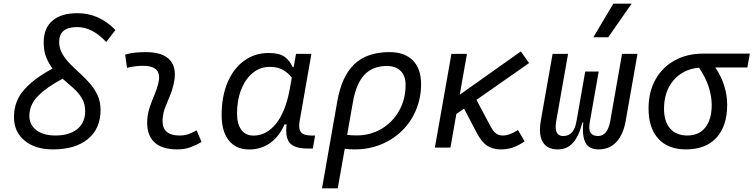

<svg xmlns="http://www.w3.org/2000/svg" viewBox="-20 -815 4160 1060"><path d="M272.5 9.8Q174.3 9.8 115.7 -38.8Q57.1 -87.4 57.1 -168.5Q57.1 -256.8 113.8 -320.3Q170.4 -383.8 270.5 -436.5Q249 -463.9 235.1 -498.8Q221.2 -533.7 221.2 -580.6Q221.2 -659.2 269.3 -700.7Q317.4 -742.2 407.7 -742.2Q527.3 -742.2 617.2 -649.4L566.4 -583Q490.2 -665.5 406.2 -665.5Q306.6 -665.5 306.6 -584.5Q306.6 -548.8 323.2 -519.5Q339.8 -490.2 365.7 -463.6Q391.6 -437 420.9 -410.6Q450.2 -384.3 476.1 -354.5Q502 -324.7 518.6 -289.1Q535.2 -253.4 535.2 -208.5Q535.2 -105.5 465.8 -47.9Q396.5 9.8 272.5 9.8ZM325.7 -380.4Q237.3 -333.5 189.7 -284.9Q142.1 -236.3 142.1 -175.3Q142.1 -126 180.9 -96.4Q219.7 -66.9 285.2 -66.9Q362.8 -66.9 406.5 -102.3Q450.2 -137.7 450.2 -201.2Q450.2 -242.7 431.6 -273.2Q413.1 -303.7 384.5 -328.9Q356 -354 325.7 -380.4Z M1065.4 -95.7 1092.8 -31.2Q1064 -14.2 1032 -2.2Q1000 9.8 958.5 9.8Q872.1 9.8 830.1 -31.7Q792.5 -68.8 792.5 -137.2Q792.5 -145 793 -153.3Q795.4 -189.9 807.1 -224.6Q818.8 -259.3 833 -292Q846.7 -324.7 854 -355Q858.4 -373 858.4 -387.2Q858.4 -451.7 770.5 -451.7Q724.1 -451.7 681.2 -440.4L670.9 -513.7Q699.7 -522 728.5 -524.7Q757.3 -527.3 786.1 -527.3Q880.9 -527.3 920.4 -481Q945.3 -451.2 945.3 -403.8Q945.3 -377.4 937.5 -345.2Q929.2 -310.5 916 -280.8Q902.8 -250.5 891.6 -221.2Q880.4 -191.9 877.9 -157.7Q877.4 -152.8 877.4 -147.9Q877.4 -66.9 971.2 -66.9Q997.6 -66.9 1017.8 -73.5Q1038.1 -80.1 1065.4 -95.7Z M1601.1 -444.3 1614.3 -517.6H1699.2L1634.3 -147Q1631.8 -132.8 1631.8 -121.1Q1631.8 -99.1 1641.1 -86.4Q1655.3 -66.9 1697.8 -66.9H1719.7L1707 4.9H1676.3Q1606 4.9 1579.6 -25.9Q1560.1 -48.8 1560.1 -93.8Q1560.1 -109.9 1562.5 -128.4H1550.8Q1522.5 -62 1471.9 -25.9Q1421.4 10.3 1356 10.3Q1283.2 10.3 1243.4 -39.6Q1203.6 -89.4 1203.6 -179.2Q1203.6 -282.2 1236.1 -359.4Q1268.6 -436.5 1327.4 -479.5Q1386.2 -522.5 1464.4 -522.5Q1521.5 -522.5 1550.8 -501.5Q1580.1 -480.5 1595.7 -444.3ZM1469.2 -445.8Q1415.5 -445.8 1374.8 -411.9Q1334 -377.9 1311.3 -319.8Q1288.6 -261.7 1288.6 -188Q1288.6 -129.9 1312.5 -98.1Q1336.4 -66.4 1379.4 -66.4Q1451.7 -66.4 1504.6 -133.1Q1557.6 -199.7 1580.1 -325.7L1590.8 -386.2Q1573.7 -409.7 1544.7 -427.7Q1515.6 -445.8 1469.2 -445.8Z M2130.4 -527.3Q2213.4 -527.3 2259 -481.7Q2304.7 -436 2304.7 -351.6Q2304.7 -274.4 2277.1 -208.5Q2249.5 -142.6 2199.7 -93.5Q2149.9 -44.4 2083 -17.3Q2016.1 9.8 1937.5 9.8Q1911.1 9.8 1883.3 6.3L1844.7 224.6H1757.8L1841.8 -253.9Q1866.2 -394.5 1936.5 -460.9Q2006.8 -527.3 2130.4 -527.3ZM1896.5 -70.3Q1920.4 -67.4 1948.2 -67.4Q2025.4 -67.4 2086.7 -104Q2147.9 -140.6 2183.6 -203.9Q2219.2 -267.1 2219.2 -346.7Q2219.2 -396 2192.1 -423.3Q2165 -450.7 2115.7 -450.7Q2037.6 -450.7 1991.9 -402.1Q1946.3 -353.5 1928.2 -250.5Z M2380.9 0 2472.2 -517.6H2558.1L2518.1 -292L2855.5 -531.2L2900.9 -466.8L2610.4 -263.7L2689 -116.2Q2703.1 -89.4 2718.8 -78.1Q2734.4 -66.9 2755.4 -66.9Q2793.9 -66.9 2839.4 -97.2L2876.5 -34.7Q2841.8 -10.7 2811 -0.5Q2780.3 9.8 2744.1 9.8Q2700.7 9.8 2669.7 -10.5Q2638.7 -30.8 2612.3 -81.1L2542 -215.3L2499.5 -186L2466.8 0Z M3284.7 9.8Q3232.9 9.8 3212.9 -26.4Q3198.2 -52.7 3198.2 -100.1Q3198.2 -118.2 3200.2 -139.2H3195.8Q3175.8 -62.5 3143.1 -26.4Q3110.4 9.8 3060.1 9.8Q3000.5 9.8 2976.6 -30.8Q2960.9 -57.1 2960.9 -98.1Q2960.9 -120.1 2965.3 -146.5L3030.8 -517.6H3116.2L3050.8 -146.5Q3047.9 -128.9 3047.9 -115.2Q3047.9 -64 3089.4 -64Q3118.2 -64 3136.5 -83Q3154.8 -102.1 3162.6 -145L3210.9 -419.9H3285.2L3236.8 -144.5Q3233.4 -127 3233.4 -113.3Q3233.4 -93.8 3240.2 -83Q3251 -64 3281.2 -64Q3334 -64 3349.1 -146.5L3414.1 -517.6H3499.5L3434.1 -146.5Q3420.9 -71.3 3382.6 -30.8Q3344.2 9.8 3284.7 9.8ZM3255.9 -609.4 3366.2 -794.9H3467.3L3337.9 -609.4Z M3767.1 9.8Q3668.5 9.8 3614.5 -49.3Q3560.5 -108.4 3560.5 -215.8Q3560.5 -307.1 3598.4 -375.2Q3636.2 -443.4 3704.3 -481.2Q3772.5 -519 3863.8 -519H4119.6L4106 -442.4H3929.2Q3962.4 -393.1 3978.5 -340.8Q3994.6 -288.6 3994.6 -236.8Q3994.6 -119.1 3935.3 -54.7Q3876 9.8 3767.1 9.8ZM3838.9 -441.4Q3751 -433.1 3698.5 -371.8Q3646 -310.5 3646 -213.9Q3646 -144 3679.7 -105.5Q3713.4 -66.9 3774.4 -66.9Q3838.9 -66.9 3874 -111.3Q3909.2 -155.8 3909.2 -236.8Q3909.2 -283.2 3892.3 -335.9Q3875.5 -388.7 3838.9 -441.4Z"/></svg>

Font: CaskaydiaCove NFP SemiLight
Style: Italic
Weight: 350
Italic angle: -10°
Designer: Aaron Bell
Foundry: Saja Typeworks
Version: Version 2111.001; VTT 6.35;Nerd Fonts 3.1.1